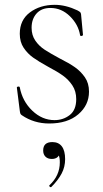

<svg xmlns="http://www.w3.org/2000/svg" viewBox="-20 -500 425 796"><path d="M227 -258Q267 -238 291 -221Q315 -204 332 -179.5Q349 -155 349 -120Q349 -64 304.5 -26Q260 12 184 12Q121 12 71 -22Q66 -25 64.5 -29Q63 -33 62 -41L50 -136Q49 -140 55 -141Q61 -142 62 -138Q73 -80 114 -41Q155 -2 206 -2Q242 -2 269 -23Q296 -44 296 -89Q296 -122 280 -146Q264 -170 241 -186.5Q218 -203 180 -223Q140 -245 117 -261.5Q94 -278 78 -302Q62 -326 62 -360Q62 -417 104 -448.5Q146 -480 207 -480Q252 -480 301 -457Q310 -452 312.5 -449.5Q315 -447 316 -441L324 -356Q324 -352 318.5 -351Q313 -350 312 -354Q305 -398 270 -432.5Q235 -467 189 -467Q152 -467 131.5 -444Q111 -421 111 -385Q111 -354 126.5 -331.5Q142 -309 165 -294Q188 -279 227 -258ZM190 276Q187 276 185 272.5Q183 269 185 268Q228 228 228 173Q228 153 223.5 144.5Q219 136 209 130L225 127Q228 143 219 151Q210 159 195 159Q178 159 168.5 149.5Q159 140 159 124Q159 89 197 89Q223 89 236.5 107Q250 125 250 160Q250 192 235.5 219.5Q221 247 193 275Q192 276 190 276Z"/></svg>

Font: Cormorant SC Light
Style: Regular
Weight: 300
Designer: Christian Thalmann (Catharsis Fonts)
Foundry: Catharsis Fonts
Version: Version 4.000